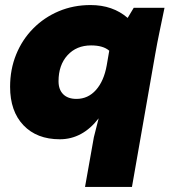

<svg xmlns="http://www.w3.org/2000/svg" viewBox="-20 -541 675 761"><path d="M632 -510Q622 -461 612.5 -416Q603 -371 595 -325L503 200H317L352 3L371 -72Q307 11 217 11Q126 11 73 -44.5Q20 -100 20 -197Q20 -266 44 -325Q68 -384 111.5 -428Q155 -472 213 -496.5Q271 -521 339 -521Q427 -521 486 -470L510 -510ZM283 -149Q329 -149 360.5 -184.5Q392 -220 403 -282L413 -340Q389 -361 341 -361Q283 -361 247.5 -322Q212 -283 212 -219Q212 -186 230.5 -167.5Q249 -149 283 -149Z"/></svg>

Font: Livvic Black
Style: Italic
Weight: 900
Italic angle: -10°
Designer: Jacques Le Bailly, Baron von Fonthausen
Version: Version 1.001; ttfautohint (v1.8.2)